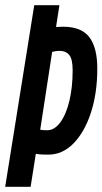

<svg xmlns="http://www.w3.org/2000/svg" viewBox="-33 -720 395 740"><path d="M-13 0 99 -700H196L183 -616Q196 -617 210 -617Q281 -617 311.5 -576.5Q342 -536 342 -456Q342 -361 317.5 -286Q293 -211 250.5 -167.5Q208 -124 153 -124Q140 -124 129.5 -124.5Q119 -125 105 -127L85 0ZM149 -218Q177 -218 199.5 -248.5Q222 -279 234.5 -331.5Q247 -384 247 -449Q247 -492 234 -508Q221 -524 196 -524Q183 -524 168 -520L122 -220Q131 -218 149 -218Z"/></svg>

Font: Georama Extra Condensed SemiBold
Style: Italic
Weight: 600
Width: 2
Italic angle: -9°
Designer: Jean-Baptiste Levee
Foundry: Production Type
Version: Version 1.000